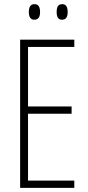

<svg xmlns="http://www.w3.org/2000/svg" viewBox="-20 -905 425 925"><path d="M145 -810C164 -810 173 -822 173 -847C173 -873 164 -885 146 -885C128 -885 119 -873 119 -847C119 -822 128 -810 145 -810ZM279 -810C297 -810 306 -822 306 -847C306 -873 297 -885 280 -885C261 -885 253 -873 253 -847C253 -822 261 -810 279 -810ZM77 0H338V-35H115V-357H325V-392H115V-679H338V-714H77Z"/></svg>

Font: Noto Sans ExtraCondensed ExtraLight
Style: Regular
Weight: 200
Width: 2
Designer: Monotype Design Team
Foundry: Monotype Imaging Inc.
Version: Version 2.013